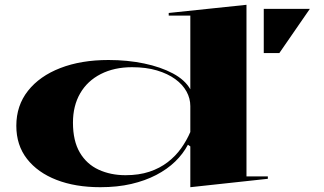

<svg xmlns="http://www.w3.org/2000/svg" viewBox="-20 -765 1352 800"><path d="M1007 -745V-30H1096V-20L773 15V-155L763 -162Q743 -124 710 -92Q677 -60 631 -36Q585 -12 527 1.5Q469 15 398 15Q294 15 215.5 -15.5Q137 -46 92.5 -103Q48 -160 48 -241Q48 -325 96.5 -386.5Q145 -448 231.5 -481.5Q318 -515 432 -515Q511 -515 580.5 -500.5Q650 -486 700.5 -459Q751 -432 773 -393V-700H683V-711ZM530 -485Q456 -485 400 -456.5Q344 -428 314 -376Q284 -324 284 -254Q284 -178 312.5 -129.5Q341 -81 391 -58Q441 -35 503 -35Q559 -35 602.5 -49.5Q646 -64 679 -89.5Q712 -115 735 -147.5Q758 -180 773 -215V-323Q773 -355 757 -384Q741 -413 710 -435.5Q679 -458 634 -471.5Q589 -485 530 -485ZM1079 -544V-728H1271L1144 -544Z"/></svg>

Font: Kalnia Expanded
Style: Regular
Weight: 400
Width: 7
Designer: Frida Medrano
Foundry: Frida Medrano
Version: Version 1.105